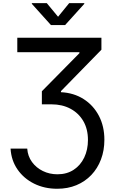

<svg xmlns="http://www.w3.org/2000/svg" viewBox="-20 -963 725 1198"><path d="M45.9 -35.6H149.9Q153.3 11.7 179.7 47.9Q206.1 84 247.6 104.2Q289.1 124.5 338.4 124.5Q397 124.5 439.7 96.4Q482.4 68.4 505.6 19.8Q528.8 -28.8 528.8 -89.4Q528.8 -157.7 499.8 -207.5Q470.7 -257.3 419.4 -284.7Q368.2 -312 301.3 -312H241.2V-393.6L475.6 -631.3V-637.2H87.9V-727.5H612.8V-652.8L360.4 -394.5V-387.7Q440.4 -383.8 501.5 -345Q562.5 -306.2 596.9 -240.7Q631.3 -175.3 631.3 -90.8Q631.3 -24.4 610.1 31.7Q588.9 87.9 549.8 128.9Q510.7 169.9 456.8 192.4Q402.8 214.8 336.9 214.8Q257.3 214.8 192.9 182.9Q128.4 150.9 89.4 94.5Q50.3 38.1 45.9 -35.6ZM272 -943.4 342.3 -858.4 411.6 -943.4H505.9V-939L386.2 -806.6H297.9L178.7 -939V-943.4Z"/></svg>

Font: Inter Cardless
Style: Regular
Weight: 400
Designer: Rasmus Andersson
Foundry: rsms
Version: Version 4.001;git-9221beed3